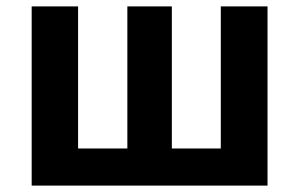

<svg xmlns="http://www.w3.org/2000/svg" viewBox="-20 -580 935 600"><path d="M79 0H816V-560H670V-116H517V-560H378V-116H224V-560H79Z"/></svg>

Font: DAIFUKU Sans JP
Style: Bold
Weight: 700
Designer: Original font ‘Source Han Sans JP’ : Ryoko NISHIZUKA  (kana, bopomofo & ideographs); Paul D. Hunt (Latin, Greek & Cyrill
Foundry: Daifuku
Version: Version 1.001